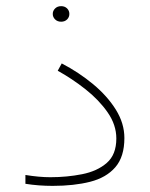

<svg xmlns="http://www.w3.org/2000/svg" viewBox="-20 -608 489 627"><path d="M152.3 -562.5Q152.3 -572.8 159.9 -580.3Q167.5 -587.9 179.7 -587.9Q191.4 -587.9 199 -580.6Q206.5 -573.2 206.5 -562.5Q206.5 -551.8 199 -544.4Q191.4 -537.1 179.7 -537.1Q167.5 -537.1 159.9 -544.7Q152.3 -552.2 152.3 -562.5ZM144.5 -29.3Q198.7 -29.3 248 -39.1Q297.4 -48.8 328.6 -75.9Q359.9 -103 359.9 -155.8Q359.9 -200.2 331.5 -241Q303.2 -281.7 259.3 -316.4Q215.3 -351.1 168.5 -377L181.6 -400.9Q237.8 -371.6 284.2 -333Q330.6 -294.4 358.4 -249.8Q386.2 -205.1 386.2 -157.2Q386.2 -96.2 356.7 -62Q327.1 -27.8 274.4 -14.4Q221.7 -1 151.9 -1Q105.5 -1 63 -7.8V-36.6Q107.9 -29.3 144.5 -29.3Z"/></svg>

Font: Vazirmatn RD FD Thin
Style: Regular
Weight: 100
Designer: Saber Rastikerdar
Foundry: Saber Rastikerdar
Version: Version 33.003